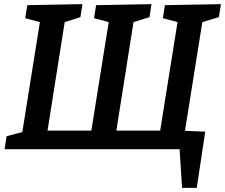

<svg xmlns="http://www.w3.org/2000/svg" viewBox="-20 -722 1089 929"><path d="M1049 -702 1039 -639 959 -615 875 -89 973 -85 932 187H861L849 0H2L12 -63L88 -83L173 -615L102 -634L112 -697L379 -702L369 -639L293 -615L210 -90H422L506 -615L435 -634L445 -697L713 -702L703 -639L626 -615L543 -90H755L839 -615L768 -634L778 -697Z"/></svg>

Font: Bitter Pro SemiBold
Style: Italic
Weight: 600
Italic angle: -9°
Designer: Sol Matas, and Bitter project Authors
Foundry: Sol Matas
Version: Version 1.010